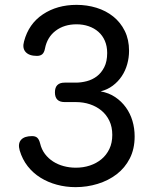

<svg xmlns="http://www.w3.org/2000/svg" viewBox="-20 -760 640 790"><path d="M79 -590Q98 -662 156.5 -701Q215 -740 295 -740Q338 -740 377 -728Q416 -716 446 -692Q476 -668 493.5 -632.5Q511 -597 511 -551Q511 -523 503.5 -496Q496 -469 481 -446.5Q466 -424 444 -407.5Q422 -391 394 -384Q428 -378 454 -360.5Q480 -343 498 -318Q516 -293 525 -262.5Q534 -232 534 -199Q534 -147 514 -108Q494 -69 460 -43Q426 -17 382 -3.5Q338 10 291 10Q251 10 214 0Q177 -10 146.5 -29Q116 -48 94 -76Q72 -104 61 -141Q53 -169 66.5 -184.5Q80 -200 112 -200Q126 -200 133.5 -193Q141 -186 145 -170Q151 -145 165 -126.5Q179 -108 198.5 -95.5Q218 -83 242 -76.5Q266 -70 292 -70Q323 -70 350 -79Q377 -88 397.5 -105Q418 -122 430 -147Q442 -172 442 -205Q442 -238 430 -263Q418 -288 397.5 -305Q377 -322 350 -331Q323 -340 292 -340H246Q226 -340 216 -350Q206 -360 206 -380Q206 -400 216 -410Q226 -420 246 -420H292Q314 -420 337 -426Q360 -432 378.5 -446Q397 -460 409 -483.5Q421 -507 421 -542Q421 -570 411.5 -592Q402 -614 385 -629Q368 -644 345 -652Q322 -660 295 -660Q244 -660 209 -633.5Q174 -607 165 -560Q162 -544 154 -537Q146 -530 132 -530Q100 -530 85.5 -546Q71 -562 79 -590Z"/></svg>

Font: Maple Mono Normal
Style: Regular
Weight: 400
Monospace: yes
Designer: subframe7536
Version: Version 7.000